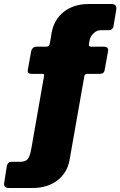

<svg xmlns="http://www.w3.org/2000/svg" viewBox="-20 -762 598 954"><path d="M496 -530Q509 -530 514 -523.5Q519 -517 517 -508L500 -414Q497 -395 475 -395H413Q401 -395 399 -383L326 31Q315 96 265.5 134Q216 172 143 172H25Q-4 172 1 146L14 62Q16 54 21.5 48Q27 42 36 42H79Q105 42 116.5 30Q128 18 135 -20L199 -385Q200 -395 193 -395H137Q115 -395 118 -414L135 -508Q137 -517 143.5 -523.5Q150 -530 163 -530H211Q225 -530 228 -548L237 -601Q249 -666 298 -704Q347 -742 420 -742H533Q561 -742 558 -716L544 -632Q543 -624 537 -618Q531 -612 522 -612H479Q462 -612 445.5 -597Q429 -582 425 -561L422 -543Q419 -530 433 -530H496Z"/></svg>

Font: Libre Franklin Black
Style: Regular
Weight: 900
Designer: Pablo Impallari, Rodrigo Fuenzalida, Nhung Nguyen
Foundry: Impallari Type
Version: Version 3.000